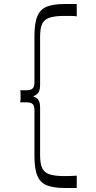

<svg xmlns="http://www.w3.org/2000/svg" viewBox="-20 -758 477 953"><path d="M361 175H300Q247 175 214 162.5Q181 150 166 116Q151 82 151 18V-211Q151 -232 142.5 -241Q134 -250 112 -250H80Q82 -258 82 -262.5Q82 -267 82 -271.5Q82 -276 82 -280Q82 -285 82 -289Q82 -293 82 -298Q82 -303 80 -310H112Q133 -310 142 -319Q151 -328 151 -348V-581Q151 -645 166 -679Q181 -713 213.5 -725.5Q246 -738 300 -738H361V-677Q346 -679 330.5 -679Q315 -679 300 -679Q253 -679 226.5 -670.5Q200 -662 189.5 -640Q179 -618 179 -575V-337Q179 -311 170.5 -298.5Q162 -286 144 -280Q162 -274 170.5 -262Q179 -250 179 -223V12Q179 54 189.5 76.5Q200 99 226.5 107.5Q253 116 300 116Q315 116 330.5 115.5Q346 115 361 114Z"/></svg>

Font: Ojuju
Style: Regular
Weight: 400
Designer: Chisaokwu Joboson, Mirko Velimirovic
Foundry: Udi Foundry
Version: Version 1.000